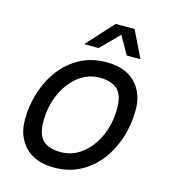

<svg xmlns="http://www.w3.org/2000/svg" viewBox="-110 -820 821 922"><g transform="rotate(15 300.0 -359.5)"><path d="M243 12Q149 12 99 -40Q49 -92 49 -174Q49 -245 70 -311Q91 -377 130.5 -429Q170 -481 227 -511.5Q284 -542 357 -542Q452 -542 501.5 -490.5Q551 -439 551 -356Q551 -285 530 -219Q509 -153 469.5 -101Q430 -49 373 -18.5Q316 12 243 12ZM255 -68Q313 -68 360 -104.5Q407 -141 435 -203Q463 -265 463 -342Q463 -405 434 -433.5Q405 -462 345 -462Q287 -462 240 -425.5Q193 -389 165 -327Q137 -265 137 -188Q137 -124 166 -96Q195 -68 255 -68ZM230 -598 351 -731H445L510 -598H442L385 -698H401L302 -598Z"/></g></svg>

Font: Geist Mono
Style: Italic
Weight: 400
Italic angle: -12°
Monospace: yes
Designer: Basement.studio, Andrés Briganti, Mateo Zaragoza
Foundry: Basement.studio, Vercel, Andrés Briganti, Guido Ferreyra, Mateo Zaragoza
Version: Version 1.500